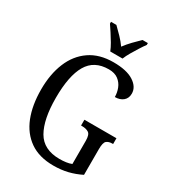

<svg xmlns="http://www.w3.org/2000/svg" viewBox="-221 -1050 1059 1178"><g transform="rotate(30 308.5 -460.5)"><path d="M346 10Q245 10 179 -36Q113 -82 80.5 -164.5Q48 -247 48 -358Q48 -466 82 -548.5Q116 -631 183.5 -677.5Q251 -724 350 -724Q444 -724 493.5 -692Q543 -660 543 -613Q543 -580 521 -561.5Q499 -543 463 -543Q463 -574 451.5 -603.5Q440 -633 414.5 -652.5Q389 -672 347 -672Q244 -672 198 -593Q152 -514 152 -358Q152 -206 198.5 -125Q245 -44 359 -44Q382 -44 404 -47Q426 -50 443 -57V-221Q443 -265 425 -276.5Q407 -288 378 -288H371V-329H598V-288H592Q567 -288 552.5 -276Q538 -264 538 -217V-35Q494 -13 447.5 -1.5Q401 10 346 10ZM299 -771Q290 -794 274.5 -820.5Q259 -847 242 -873Q225 -899 212 -918V-931H250Q273 -909 298 -883Q323 -857 342 -830Q362 -857 387 -883Q412 -909 435 -931H473V-918Q459 -899 442.5 -873Q426 -847 410.5 -820.5Q395 -794 386 -771Z"/></g></svg>

Font: Noto Serif Condensed
Style: Regular
Weight: 400
Width: 3
Designer: Monotype Design Team
Foundry: Monotype Imaging Inc.
Version: Version 2.013; ttfautohint (v1.8.4.7-5d5b)